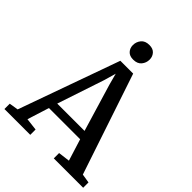

<svg xmlns="http://www.w3.org/2000/svg" viewBox="-270 -1096 1238 1238"><g transform="rotate(45 349.0 -476.5)"><path d="M52.5 -58.5 299 -748.5H416L647 -58.5L708.5 -48.5V0H440.5V-48.5L520 -58.5L473.5 -207.5H189L142 -58.5L226 -48.5V0H-9.5V-48.5ZM455.5 -265.5 358.5 -588.5 337 -668.5 313.5 -586.5 206.5 -265.5ZM351.5 -812Q318.5 -812 301.5 -831Q284.5 -850 284.5 -877Q284.5 -907 303.2 -930Q322 -953 359.5 -953H360.5Q393.5 -953 410.5 -933.8Q427.5 -914.5 427.5 -887.5Q427.5 -857.5 408.8 -834.8Q390 -812 352.5 -812Z"/></g></svg>

Font: Merriweather 28pt Medium
Style: Regular
Weight: 500
Version: Version 2.100